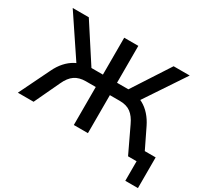

<svg xmlns="http://www.w3.org/2000/svg" viewBox="-171 -945 1423 1343"><g transform="rotate(30 541.0 -273.5)"><path d="M980 158V0H931V-90H1082V158ZM21 0 142 -248Q163 -292 192 -324.5Q221 -357 256.5 -376.5Q292 -396 334 -402L284 -366L57 -705H187L394 -386L371 -407H473V-705H587V-407H690L665 -386L872 -705H1002L776 -366L727 -402Q768 -396 803 -376.5Q838 -357 867 -324.5Q896 -292 917 -249L1038 0H911L814 -204Q790 -256 756 -281.5Q722 -307 667 -307H587V0H473V-307H393Q340 -307 304.5 -283Q269 -259 244 -204L148 0Z"/></g></svg>

Font: Nunito Sans 6pt SemiBold
Style: Regular
Weight: 600
Version: Version 3.101;gftools[0.9.27]